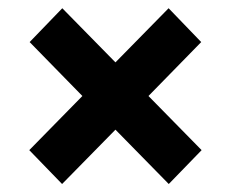

<svg xmlns="http://www.w3.org/2000/svg" viewBox="-20 -487 566 471"><path d="M182.1 -251.5 52.7 -383.8 132.8 -466.8 263.2 -334 393.6 -466.8 473.6 -383.8 344.2 -251.5 474.6 -118.7 394 -35.6 263.2 -168.9 132.3 -35.6 51.8 -118.7Z"/></svg>

Font: Vazirmatn UI FD ExtraBold
Style: Regular
Weight: 800
Designer: Saber Rastikerdar
Foundry: Saber Rastikerdar
Version: Version 33.003